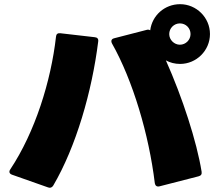

<svg xmlns="http://www.w3.org/2000/svg" viewBox="-20 -878 1040 919"><path d="M743 14 930 -34C942 -37 947 -44 945 -56C922 -200 853 -412 774 -589C794 -578 817 -572 842 -572C920 -572 985 -636 985 -715C985 -794 920 -858 842 -858C768 -858 708 -804 699 -733C694 -736 688 -737 682 -735L527 -695C517 -693 513 -687 513 -681C513 -677 514 -674 516 -670C616 -493 693 -233 721 -1C723 11 731 17 743 14ZM841 -664C814 -664 790 -687 790 -715C790 -743 813 -766 841 -766C870 -766 892 -743 892 -715C892 -687 869 -664 841 -664ZM37 -42 210 19C220 23 229 20 235 10C344 -176 420 -439 450 -679C452 -692 446 -699 433 -700L268 -719C256 -720 249 -715 248 -702C224 -490 148 -246 29 -67C26 -63 25 -59 25 -56C25 -50 29 -45 37 -42Z"/></svg>

Font: LINE Seed JP App_OTF ExtraBold
Style: Regular
Weight: 800
Designer: LINE & Fontrix & Fontworks
Version: Version 1.013